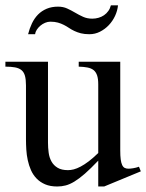

<svg xmlns="http://www.w3.org/2000/svg" viewBox="-20 -676 541 711"><path d="M365.7 14.6H343.8V-81.1Q315.4 -51.3 294.2 -32.7Q272.9 -14.2 255.6 -3.7Q238.3 6.8 223.1 10.7Q208 14.6 191.9 14.6Q166 14.6 147.2 6.6Q128.4 -1.5 115.5 -14.9Q102.5 -28.3 94.7 -45.9Q86.9 -63.5 82.8 -82.8Q78.6 -102.1 77.4 -122.1Q76.2 -142.1 76.2 -159.7V-359.9Q76.2 -381.8 72.3 -395.5Q68.4 -409.2 59.3 -416.5Q50.3 -423.8 35.6 -426.5Q21 -429.2 0 -429.2V-447.3H157.7V-147.9Q157.7 -128.9 160.2 -110.6Q162.6 -92.3 170.7 -77.9Q178.7 -63.5 193.4 -54.7Q208 -45.9 231.9 -45.9Q241.7 -45.9 253.2 -48.8Q264.6 -51.8 278.6 -59.1Q292.5 -66.4 308.6 -78.6Q324.7 -90.8 343.8 -109.4V-363.8Q343.8 -384.3 339.6 -396.7Q335.4 -409.2 326.7 -416.3Q317.9 -423.3 304.2 -426Q290.5 -428.7 271.5 -429.2V-447.3H425.3V-118.7Q425.3 -98.6 427 -85.7Q428.7 -72.8 432.4 -64.9Q436 -57.1 441.9 -54.2Q447.8 -51.3 455.6 -51.3Q462.4 -51.3 473.1 -53Q483.9 -54.7 494.6 -58.6L501.5 -41.5ZM417 -656.2Q415 -636.2 406 -616.9Q397 -597.7 382.8 -582.8Q368.7 -567.9 350.3 -558.6Q332 -549.3 311 -549.3Q293 -549.3 279.5 -552.7Q266.1 -556.2 255.4 -561.3Q244.6 -566.4 235.6 -572.5Q226.6 -578.6 216.6 -583.7Q206.5 -588.9 194.6 -592.3Q182.6 -595.7 166.5 -595.7Q156.7 -595.7 147 -591.6Q137.2 -587.4 129.4 -580.8Q121.6 -574.2 116.2 -565.9Q110.8 -557.6 109.9 -549.3H84Q89.4 -570.8 98.4 -589.6Q107.4 -608.4 120.8 -622.1Q134.3 -635.7 152.8 -643.6Q171.4 -651.4 194.8 -651.4Q213.9 -651.4 228.8 -644.5Q243.7 -637.7 258.1 -629.2Q272.5 -620.6 287.6 -613.8Q302.7 -606.9 321.8 -606.9Q333.5 -606.9 344.7 -610.1Q356 -613.3 365.2 -619.6Q374.5 -626 381.1 -635.3Q387.7 -644.5 390.6 -656.2Z"/></svg>

Font: Doulos SIL Eur
Style: Regular
Weight: 400
Designer: Walt Agee, Victor Gaultney, Peter Martin, Debbi Hosken, Becca Hirsbrunner
Foundry: SIL International
Version: Version 5.000